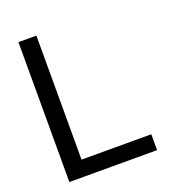

<svg xmlns="http://www.w3.org/2000/svg" viewBox="-131 -828 853 932"><g transform="rotate(-20 295.0 -361.5)"><path d="M161.1 -722.7H68.4V0H521.5V-82H161.1Z"/></g></svg>

Font: Giphurs
Style: Regular
Weight: 400
Version: Version 2.010